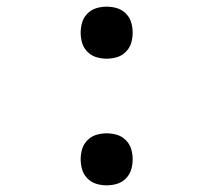

<svg xmlns="http://www.w3.org/2000/svg" viewBox="-20 -548 640 576"><path d="M300 8Q284 8 269 3.5Q254 -1 242.5 -12.5Q231 -24 226.5 -39Q222 -54 222 -70Q222 -86 226.5 -101Q231 -116 242.5 -127.5Q254 -139 269 -143.5Q284 -148 300 -148Q316 -148 331 -143.5Q346 -139 357.5 -127.5Q369 -116 373.5 -101Q378 -86 378 -70Q378 -54 373.5 -39Q369 -24 357.5 -12.5Q346 -1 331 3.5Q316 8 300 8ZM300 -372Q284 -372 269 -376.5Q254 -381 242.5 -392.5Q231 -404 226.5 -419Q222 -434 222 -450Q222 -466 226.5 -481Q231 -496 242.5 -507.5Q254 -519 269 -523.5Q284 -528 300 -528Q316 -528 331 -523.5Q346 -519 357.5 -507.5Q369 -496 373.5 -481Q378 -466 378 -450Q378 -434 373.5 -419Q369 -404 357.5 -392.5Q346 -381 331 -376.5Q316 -372 300 -372Z"/></svg>

Font: Iosevka Extended
Style: Regular
Weight: 400
Width: 7
Monospace: yes
Designer: Belleve Invis
Foundry: Belleve Invis
Version: Version 32.5.0; ttfautohint (v1.8.4)